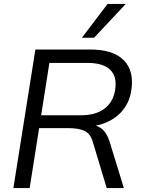

<svg xmlns="http://www.w3.org/2000/svg" viewBox="-20 -957 732 977"><path d="M48.1 0 160.1 -705H439.6Q556.7 -705 610.3 -650.1Q663.9 -595.2 648 -496Q639 -437.7 604.8 -396Q570.6 -354.4 518 -332.8Q465.5 -311.1 400.8 -311.1L407.3 -324.3H426.2Q467.1 -324.3 495.1 -303.7Q523 -283 537.4 -237.4L610.3 0H523L452.9 -232.7Q440.2 -277.8 409.2 -291.4Q378.3 -305.1 327.1 -305.1H179.1L130.9 0ZM189.4 -370.4H391.4Q467 -370.4 511.7 -404.2Q556.3 -438.1 565.9 -499.6Q576.5 -567.7 540.4 -602.3Q504.4 -636.9 424.7 -636.9H231.3ZM396.8 -765 527.3 -936.9H620L458.7 -765Z"/></svg>

Font: Mulish ExtraLight
Style: Italic
Weight: 200
Italic angle: -9°
Designer: Vernon Adams
Foundry: Vernon Adams
Version: Version 3.603